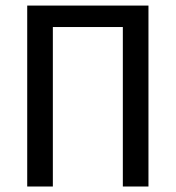

<svg xmlns="http://www.w3.org/2000/svg" viewBox="-20 -679 640 699"><path d="M427.2 0V-580.6H172.4V0H79.1V-658.7H520.5V0Z"/></svg>

Font: Liberation Mono
Style: Regular
Weight: 400
Monospace: yes
Designer: Steve Matteson
Foundry: Ascender Corporation
Version: Version 2.1.5